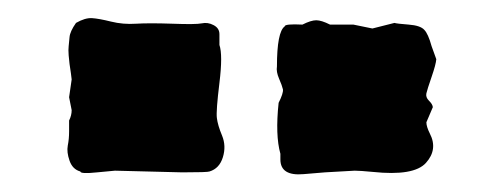

<svg xmlns="http://www.w3.org/2000/svg" viewBox="-20 -708 568 217"><path d="M58.1 -559.6V-571.8Q61 -577.6 61 -583.5L58.1 -598.1L61 -618.2Q61 -619.1 60.1 -625.5Q59.1 -631.8 58.6 -635.7Q58.1 -639.6 57.6 -645.5Q57.1 -651.9 57.6 -655.8Q58.1 -659.7 58.6 -666Q59.1 -672.4 65.9 -682.1Q76.2 -688 84 -687.5Q91.8 -687 105.5 -683.6Q119.1 -680.2 133.8 -681.2Q148.4 -682.1 174.8 -681.2Q201.2 -680.2 208 -681.6Q214.8 -683.1 221.2 -679.7Q228 -676.3 228 -669.4V-657.2Q231.9 -646 228 -614.3Q224.1 -582.5 225.1 -574.7Q226.1 -566.4 231 -554.7Q235.8 -543 231.9 -530.3Q228 -517.6 216.8 -514.2Q214.8 -513.2 186 -513.2L109.9 -515.1Q108.9 -515.1 89.8 -513.2Q70.8 -511.2 70.8 -514.2Q62 -516.6 58.6 -526.4Q55.2 -536.1 56.6 -543.5Q58.1 -550.8 58.1 -559.6ZM353 -680.2Q366.2 -680.2 379.4 -680.2L400.9 -675.8L425.8 -682.1Q428.7 -681.2 441.9 -680.2Q455.1 -679.2 459.5 -674.3Q463.9 -669.9 467.8 -655.8L473.1 -641.1Q472.7 -635.3 467.8 -621.1Q462.9 -606.9 461.9 -602.5Q460.9 -598.1 464.8 -594.2Q468.8 -590.3 469.2 -586.9L461.9 -569.8Q461.9 -564.9 465.8 -557.1Q475.1 -539.1 461.4 -523.9Q447.8 -508.8 401.4 -513.7Q386.7 -515.1 380.9 -515.1L347.2 -513.2Q345.2 -513.2 323.2 -511.2Q296.9 -508.8 296.9 -527.8V-534.2Q291 -555.2 294.9 -591.8Q300.3 -602.5 299.8 -606.9Q298.8 -611.3 295.4 -619.1Q292 -627 293 -632.8Q293 -671.9 301.8 -678.2Q301.8 -681.2 321.8 -680.2Q331.5 -685.1 337.4 -685.1Q343.3 -685.1 353 -680.2Z"/></svg>

Font: AntiqueNobleBold
Style: Bold
Weight: 700
Version: Version 001.000